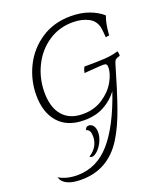

<svg xmlns="http://www.w3.org/2000/svg" viewBox="-195 -837 1165 1375"><g transform="rotate(-20 387.5 -149.5)"><path d="M739 -362Q742 -359 744 -344.5Q746 -330 744 -326Q718 -319 709.5 -310.5Q701 -302 695 -280Q644 -103 599.5 24Q555 151 500 238Q387 414 185 414Q120 414 82.5 397Q45 380 34 354L28 339Q86 374 168 374Q316 374 421 254Q526 134 608 -106Q567 -50 502.5 -14.5Q438 21 349 21Q222 21 154 -55.5Q86 -132 86 -264Q86 -379 137 -482Q188 -585 284.5 -649Q381 -713 510 -713Q588 -713 649 -690.5Q710 -668 750 -632Q739 -602 733 -571Q727 -540 723 -489Q717 -489 708 -487.5Q699 -486 696 -484Q692 -538 689 -555Q679 -614 628.5 -640.5Q578 -667 509 -667Q404 -667 321.5 -611Q239 -555 193.5 -462Q148 -369 148 -263Q148 -149 201.5 -86.5Q255 -24 356 -24Q442 -24 507 -66.5Q572 -109 606 -169Q640 -229 640 -277Q640 -293 634 -299.5Q628 -306 610 -306Q593 -306 517 -300Q503 -299 465 -296Q469 -320 480 -340Q575 -340 635 -343.5Q695 -347 739 -362ZM294 278Q368 231 368 150Q368 125 360.5 111Q353 97 336 92Q338 81 345 74Q352 67 364 67Q384 67 398 85Q412 103 412 135Q412 170 395 205.5Q378 241 354 263.5Q330 286 311 286Q300 286 294 278Z"/></g></svg>

Font: Charmonman
Style: Regular
Weight: 400
Designer: Ekaluck Peanpanawate
Foundry: Cadson Demak Co.,Ltd.
Version: Version 1.000; ttfautohint (v1.6)